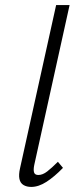

<svg xmlns="http://www.w3.org/2000/svg" viewBox="-20 -731 300 756"><path d="M103 5Q85 5 72.5 -2.5Q60 -10 56.5 -26.5Q53 -43 59 -69L201 -711H254L115 -82Q111 -63 114 -52.5Q117 -42 131 -42Q148 -42 166 -56Q184 -70 208 -94L228 -70Q194 -35 163 -15Q132 5 103 5Z"/></svg>

Font: Ysabeau Office Light
Style: Italic
Weight: 300
Italic angle: -12°
Designer: Christian Thalmann (Catharsis Fonts)
Version: Version 2.001;gftools[0.9.30]; featfreeze: tnum,lnum,ss02